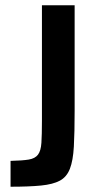

<svg xmlns="http://www.w3.org/2000/svg" viewBox="-20 -708 370 728"><path d="M20 0V-98Q65 -99 89 -103Q113 -107 124 -121.5Q135 -136 137 -166.5Q139 -197 139 -250V-688H263V-288Q263 -205 260 -152Q257 -99 245 -68Q233 -37 207 -23Q181 -9 135.5 -4.5Q90 0 20 0Z"/></svg>

Font: Saira SemiCondensed SemiBold
Style: Regular
Weight: 600
Width: 4
Designer: Hector Gatti with collaboration of the Omnibus-Type team
Foundry: Omnibus-Type
Version: Version 1.101